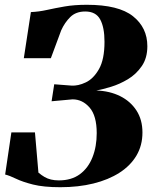

<svg xmlns="http://www.w3.org/2000/svg" viewBox="-20 -773 636 802"><path d="M232 9Q162 9 117.8 -2.2Q73.5 -13.5 46.8 -26.5Q20 -39.5 1.5 -44L27.5 -220H126L140.5 -52Q153.5 -41 166 -33.8Q178.5 -26.5 193.2 -23Q208 -19.5 226 -19.5Q278.5 -19.5 313.5 -45.2Q348.5 -71 366.2 -115.8Q384 -160.5 384 -217Q384 -289.5 354.2 -323.8Q324.5 -358 283 -358L195.5 -350L206.5 -421L278 -415.5Q306 -413.5 338.2 -428.8Q370.5 -444 393.5 -484.5Q416.5 -525 416.5 -598.5Q416.5 -658.5 398.5 -691.8Q380.5 -725 336 -725Q297 -725 273.5 -701.8Q250 -678.5 235.5 -646L192.5 -530H79.5L109 -722.5Q142.5 -724 176.2 -731.5Q210 -739 250.2 -746Q290.5 -753 343 -753Q475.5 -753 535.5 -705.2Q595.5 -657.5 595.5 -580Q595.5 -530.5 572.2 -496.8Q549 -463 514.5 -442.2Q480 -421.5 444 -410.5Q408 -399.5 382.5 -395Q438.5 -393 481.8 -371.5Q525 -350 550 -311.5Q575 -273 575 -219.5Q575 -165.5 550 -123.2Q525 -81 479 -51.5Q433 -22 370.2 -6.5Q307.5 9 232 9Z"/></svg>

Font: Merriweather 144pt Black
Style: Italic
Weight: 900
Italic angle: -7.8°
Version: Version 2.101